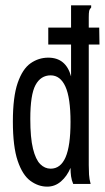

<svg xmlns="http://www.w3.org/2000/svg" viewBox="-20 -686 391 716"><path d="M156 10Q123 10 93.5 -11.5Q64 -33 46 -86Q28 -139 28 -233Q28 -325 46 -377Q64 -429 94 -450Q124 -471 160 -471Q226 -471 245 -401V-666H320V-658Q314 -652 312.5 -645Q311 -638 311 -621V-70Q311 -52 312 -35Q313 -18 318 0H253Q247 -14 245 -28.5Q243 -43 243 -60Q230 -29 207.5 -9.5Q185 10 156 10ZM169 -57Q206 -57 224.5 -99.5Q243 -142 243 -231Q243 -321 224 -363Q205 -405 169 -405Q132 -405 112.5 -369Q93 -333 93 -243Q93 -172 103 -131.5Q113 -91 130 -74Q147 -57 169 -57ZM160 -520V-583H350L351 -520Z"/></svg>

Font: Inconsolata ExtraCondensed Medium
Style: Regular
Weight: 500
Width: 2
Monospace: yes
Designer: Raph Levien, Cyreal, Brenton Simpson
Foundry: Raph Levien, Cyreal, Google
Version: Version 3.001; ttfautohint (v1.8.2.53-6de2)